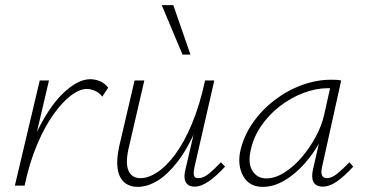

<svg xmlns="http://www.w3.org/2000/svg" viewBox="-20 -724 1425 749"><path d="M54 0Q85 -134 132.5 -226.5Q180 -319 233.5 -367Q287 -415 332 -415Q352 -415 370.5 -407Q389 -399 402 -382L379 -347Q368 -362 351 -369.5Q334 -377 318 -377Q291 -377 257.5 -352Q224 -327 189.5 -279Q155 -231 125 -160.5Q95 -90 76 0ZM38 0 135 -410H171L75 0Z M517 5Q495 5 477.5 -4Q460 -13 449.5 -32Q439 -51 437.5 -81Q436 -111 445 -153L505 -410H543L484 -155Q468 -91 480.5 -60Q493 -29 528 -29Q558 -29 593 -51.5Q628 -74 663 -121Q698 -168 728.5 -240.5Q759 -313 780 -410H804Q780 -302 746 -223Q712 -144 673 -93.5Q634 -43 594.5 -19Q555 5 517 5ZM738 4Q723 4 713 -3.5Q703 -11 700.5 -25.5Q698 -40 703 -61L784 -410H816L738 -69Q734 -48 737 -38.5Q740 -29 753 -29Q774 -29 795 -46.5Q816 -64 842 -91L858 -74Q825 -38 795 -17Q765 4 738 4ZM692 -511 611 -704H656L723 -511Z M1005 5Q953 5 929.5 -36Q906 -77 917 -133Q930 -192 965 -243Q1000 -294 1050 -332.5Q1100 -371 1157.5 -392Q1215 -413 1271 -413Q1283 -413 1293 -412.5Q1303 -412 1311 -410L1236 -71Q1227 -29 1255 -29Q1274 -29 1295.5 -46.5Q1317 -64 1343 -91L1358 -74Q1324 -37 1295 -16.5Q1266 4 1239 4Q1223 4 1212.5 -3Q1202 -10 1199 -25Q1196 -40 1201 -63L1242 -243L1269 -277Q1258 -226 1231 -176Q1204 -126 1167.5 -85Q1131 -44 1089 -19.5Q1047 5 1005 5ZM1019 -28Q1053 -28 1089.5 -51Q1126 -74 1157.5 -111Q1189 -148 1212.5 -192Q1236 -236 1245 -278L1271 -395L1291 -378Q1286 -379 1277 -379.5Q1268 -380 1260 -380Q1213 -380 1164 -361.5Q1115 -343 1072 -310Q1029 -277 998 -231.5Q967 -186 957 -133Q947 -85 965.5 -56.5Q984 -28 1019 -28Z"/></svg>

Font: Ysabeau Infant ExtraLight
Style: Italic
Weight: 250
Italic angle: -12°
Designer: Christian Thalmann (Catharsis Fonts)
Version: Version 2.001;gftools[0.9.30]; featfreeze: ss01,ss02,lnum